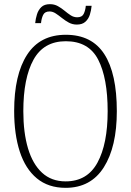

<svg xmlns="http://www.w3.org/2000/svg" viewBox="-20 -892 630 922"><path d="M295 10Q212 10 157 -35.5Q102 -81 75 -164Q48 -247 48 -359Q48 -533 110 -629Q172 -725 296 -725Q421 -725 481 -632Q541 -539 541 -358Q541 -187 478.5 -88.5Q416 10 295 10ZM295 -21Q399 -21 448 -111Q497 -201 497 -358Q497 -517 451.5 -605.5Q406 -694 296 -694Q190 -694 141 -605.5Q92 -517 92 -358Q92 -255 114.5 -179.5Q137 -104 182 -62.5Q227 -21 295 -21ZM349 -774Q328 -774 310.5 -783.5Q293 -793 277.5 -805.5Q262 -818 247.5 -827.5Q233 -837 218 -837Q195 -837 187 -820Q179 -803 177 -781H149Q151 -802 157.5 -823Q164 -844 178.5 -858Q193 -872 220 -872Q241 -872 258 -862.5Q275 -853 290 -840.5Q305 -828 319.5 -818.5Q334 -809 351 -809Q374 -809 382 -825.5Q390 -842 392 -864H420Q418 -842 411.5 -821.5Q405 -801 390 -787.5Q375 -774 349 -774Z"/></svg>

Font: Noto Serif Bengali Condensed ExtraLight
Style: Regular
Weight: 200
Width: 3
Designer: Juan Bruce, Universal Thirst, Indian Type Foundry and the Monotype Design Team.
Foundry: Monotype Imaging Inc.
Version: Version 2.003; ttfautohint (v1.8.4.7-5d5b)